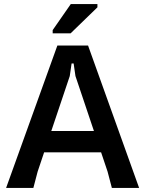

<svg xmlns="http://www.w3.org/2000/svg" viewBox="-20 -924 714 944"><path d="M10 0 262 -700H413L664 0H530L509 -80L351 -550L342 -612H332L323 -550L165 -80L144 0ZM137 -175V-280H536V-175ZM239 -760V-776L328 -904H459V-888L327 -760Z"/></svg>

Font: AR One Sans SemiBold
Style: Regular
Weight: 600
Designer: Niteesh Yadav
Foundry: Niteesh Yadav
Version: Version 1.001;gftools[0.9.33]